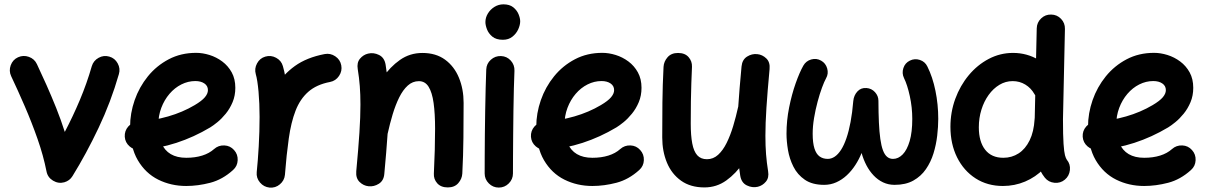

<svg xmlns="http://www.w3.org/2000/svg" viewBox="-20 -796 5541 881"><path d="M62.7 -533.2Q38.5 -522.2 29.2 -496.5Q19.9 -470.8 31.2 -446.5Q62 -381.5 93.8 -308Q125.6 -234.5 152.3 -158.4Q179 -82.4 193.4 -9.5Q198.7 18.1 223.3 32.9Q247.9 47.7 274.8 40.5Q299.8 33.3 312.6 12.1Q376.1 -90.6 432.4 -209.4Q488.8 -328.1 525.5 -455.9Q533.1 -481.3 520 -505.2Q507 -529.1 481.6 -536.3Q456.2 -543.8 432.5 -530.8Q408.8 -517.7 401.2 -492.3Q378.5 -413.5 346.6 -337.6Q314.6 -261.7 277.3 -190.7Q259.6 -246.2 237.9 -300.5Q216.1 -354.7 193.4 -405.8Q170.7 -456.8 149.4 -501.7Q138.1 -526 112.5 -535.1Q87 -544.2 62.7 -533.2Z M876.2 -424.1Q901.7 -424.1 917.9 -413Q934.1 -402 934.1 -382.4Q934.1 -366.3 920 -349.7Q906 -333 873.2 -313.6Q818.1 -280.9 751.4 -261.7Q684.7 -242.6 612.7 -237.5Q586.2 -235.6 568.5 -215.5Q550.9 -195.3 552.5 -168.3Q554.4 -141.8 574.8 -124.2Q595.2 -106.6 621.7 -108.2Q708.9 -114.3 789.3 -140.5Q869.8 -166.7 944.6 -211.4Q958.3 -219.7 977.6 -235.4Q996.9 -251.1 1015.9 -274.3Q1034.8 -297.5 1047.3 -327.3Q1059.8 -357.1 1059.8 -393.1Q1059.8 -433.7 1043.3 -463.8Q1026.7 -493.9 999.8 -513.9Q972.9 -533.9 941.4 -543.7Q909.9 -553.5 879.9 -553.5Q810.2 -553.5 754.2 -524Q698.2 -494.6 658.5 -445.6Q618.8 -396.5 597.8 -336.3Q576.9 -276.1 576.9 -214.8Q576.9 -121.3 612.2 -61.1Q647.5 -0.9 706.1 28.3Q764.8 57.4 834.5 57.4Q888.2 57.4 944.6 42.7Q1001 28 1049.4 -15.9Q1069.5 -33.7 1070.6 -60.8Q1071.8 -87.9 1054 -107.5Q1036.3 -127.6 1009.3 -128.7Q982.3 -129.9 962.3 -112.1Q940.4 -92.4 907.9 -82.2Q875.4 -72 834.5 -72Q792 -72 763.4 -88.9Q734.9 -105.7 720.6 -139.2Q706.3 -172.6 706.3 -222.2Q706.3 -264.5 720.1 -301.1Q733.9 -337.6 757.7 -365.4Q781.5 -393.2 812.2 -408.6Q842.9 -424.1 876.2 -424.1Z M1545.9 -496.3Q1541 -522.5 1518.3 -537.7Q1495.6 -552.9 1469.5 -547.9Q1387.2 -532.1 1333.1 -493.1Q1278.9 -454.1 1246.3 -399Q1213.7 -343.9 1196.5 -278.1Q1179.3 -212.4 1171.4 -142.5Q1163.5 -72.6 1158 -5.2Q1155.6 21.2 1173.3 41.8Q1190.9 62.4 1217.4 64.7Q1244.4 67 1264.7 49.4Q1285 31.7 1287.4 5.2Q1294.7 -87.3 1305.1 -160.8Q1315.4 -234.4 1336.1 -287.8Q1356.7 -341.3 1394.5 -374.7Q1432.4 -408.1 1494.4 -419.9Q1520.5 -424.9 1535.7 -447.6Q1550.9 -470.2 1545.9 -496.3ZM1216.2 64.7Q1242.7 67.4 1263.7 50.2Q1284.7 33 1287.4 6.5Q1293.1 -47.7 1296.8 -118Q1300.5 -188.2 1300.5 -259.8Q1300.5 -326.4 1296 -386.8Q1291.4 -447.1 1278 -492.7Q1270.8 -518.1 1246.9 -530.9Q1223 -543.8 1197.6 -536.3Q1172.2 -529.1 1159.4 -505Q1146.5 -481 1153.7 -455.6Q1161.4 -429.3 1166.3 -375.4Q1171.1 -321.5 1171.1 -259.8Q1171.1 -192.7 1167.2 -125Q1163.3 -57.3 1158 -6.5Q1155.3 20 1172.5 40.8Q1189.7 61.6 1216.2 64.7Z M1614.7 -10Q1612.1 21.5 1629.9 38.9Q1647.7 56.3 1671.1 58.6Q1695.8 61.3 1718.3 47.2Q1740.7 33.2 1743.4 2.2Q1753.2 -102.7 1758.3 -178.9Q1763.4 -255.1 1763.4 -315.9Q1763.4 -366.9 1760 -410.9Q1756.6 -454.8 1749.4 -499Q1744.1 -531.5 1719.2 -543.8Q1694.2 -556.2 1668.8 -550Q1646.9 -544.8 1631.7 -526.6Q1616.6 -508.4 1621.5 -478.9Q1627.9 -439.6 1630.9 -401Q1633.9 -362.4 1633.9 -315.9Q1633.9 -260.5 1629.2 -187.5Q1624.5 -114.5 1614.7 -10ZM1640.5 -220.8Q1634 -194.6 1644.8 -171.4Q1655.6 -148.3 1679.1 -141.8Q1707.2 -134 1730.6 -146.6Q1754 -159.2 1758.9 -183.3Q1768.9 -228.6 1781.8 -271.5Q1794.7 -314.3 1811.7 -348.8Q1828.7 -383.2 1851 -403.4Q1873.3 -423.6 1902.2 -423.6Q1930.7 -423.6 1946.7 -397.8Q1962.8 -372.1 1969.6 -323.4Q1976.4 -274.7 1976.4 -205.4Q1976.4 -158.7 1975 -108.1Q1973.6 -57.5 1970.8 0.6Q1969.4 25.8 1986.2 44.9Q2003.1 64 2034.8 64Q2065.7 64 2082.8 44.4Q2099.9 24.8 2101.3 0.5Q2105.6 -81.8 2106.4 -163.6Q2107.3 -245.5 2107.3 -323.7Q2107.3 -387.3 2085.8 -439.4Q2064.3 -491.5 2022.3 -522.2Q1980.2 -553 1918.3 -553Q1860.8 -553 1815.2 -521Q1769.7 -489 1735.2 -438.4Q1700.7 -387.8 1677.1 -330Q1653.6 -272.1 1640.5 -220.8Z M2207.3 -694.8Q2207.3 -680.5 2214.5 -661.5Q2221.7 -642.5 2239.1 -628Q2256.6 -613.5 2287.6 -613.5Q2313.5 -613.5 2331.2 -627.6Q2349 -641.7 2358 -661.6Q2366.9 -681.5 2366.9 -698.2Q2366.9 -712.5 2359.4 -730.8Q2351.9 -749 2335.1 -762.6Q2318.2 -776.1 2290 -776.1Q2267.5 -776.1 2248.6 -764.3Q2229.7 -752.4 2218.5 -733.8Q2207.3 -715.2 2207.3 -694.8ZM2278.9 -538.8Q2252.4 -539.9 2232.4 -522Q2212.3 -504.2 2211.2 -477.2Q2209.7 -441.8 2208.5 -392.6Q2207.3 -343.5 2206.3 -288.1Q2205.3 -232.8 2204.8 -178.3Q2204.3 -123.9 2204.1 -77.5Q2203.9 -31.1 2203.9 0Q2203.9 26.5 2223 45.6Q2242.1 64.7 2268.6 64.7Q2295.5 64.7 2314.6 45.6Q2333.7 26.5 2333.7 0Q2333.7 -30.4 2334 -76.8Q2334.2 -123.2 2334.7 -177.4Q2335.2 -231.7 2335.9 -286.4Q2336.7 -341.2 2337.9 -389.4Q2339.1 -437.6 2340.6 -471.1Q2341.7 -498 2323.8 -517.9Q2305.9 -537.7 2278.9 -538.8Z M2740 -424.1Q2765.5 -424.1 2781.7 -413Q2797.9 -402 2797.9 -382.4Q2797.9 -366.3 2783.8 -349.7Q2769.8 -333 2736.9 -313.6Q2681.9 -280.9 2615.2 -261.7Q2548.5 -242.6 2476.4 -237.5Q2450 -235.6 2432.3 -215.5Q2414.7 -195.3 2416.3 -168.3Q2418.2 -141.8 2438.6 -124.2Q2459 -106.6 2485.5 -108.2Q2572.6 -114.3 2653.1 -140.5Q2733.5 -166.7 2808.3 -211.4Q2822 -219.7 2841.4 -235.4Q2860.7 -251.1 2879.6 -274.3Q2898.6 -297.5 2911.1 -327.3Q2923.6 -357.1 2923.6 -393.1Q2923.6 -433.7 2907 -463.8Q2890.5 -493.9 2863.6 -513.9Q2836.7 -533.9 2805.2 -543.7Q2773.7 -553.5 2743.7 -553.5Q2674 -553.5 2618 -524Q2562 -494.6 2522.3 -445.6Q2482.5 -396.5 2461.6 -336.3Q2440.7 -276.1 2440.7 -214.8Q2440.7 -121.3 2476 -61.1Q2511.2 -0.9 2569.9 28.3Q2628.5 57.4 2698.2 57.4Q2752 57.4 2808.3 42.7Q2864.7 28 2913.2 -15.9Q2933.2 -33.7 2934.4 -60.8Q2935.5 -87.9 2917.7 -107.5Q2900 -127.6 2873 -128.7Q2846.1 -129.9 2826 -112.1Q2804.2 -92.4 2771.7 -82.2Q2739.1 -72 2698.2 -72Q2655.8 -72 2627.2 -88.9Q2598.6 -105.7 2584.4 -139.2Q2570.1 -172.6 2570.1 -222.2Q2570.1 -264.5 2583.9 -301.1Q2597.7 -337.6 2621.5 -365.4Q2645.3 -393.2 2676 -408.6Q2706.7 -424.1 2740 -424.1Z M3511.2 -479Q3514.3 -510.5 3496.3 -527.9Q3478.3 -545.3 3454.8 -547.6Q3430.2 -550.3 3407.9 -536.3Q3385.6 -522.2 3382.6 -491.2Q3372.8 -386.7 3367.7 -310.3Q3362.5 -233.9 3362.5 -173.1Q3362.5 -122.1 3366 -78.1Q3369.5 -34.2 3376.6 10Q3381.8 42.5 3406.8 54.7Q3431.8 67 3457.2 61Q3479.1 55.7 3494.3 37.5Q3509.5 19.4 3504.5 -10.1Q3498.2 -49.4 3495.1 -88Q3492.1 -126.6 3492.1 -173.1Q3492.1 -228.6 3496.8 -301.6Q3501.5 -374.5 3511.2 -479ZM3485.5 -268.2Q3491.9 -294.4 3481.1 -317.6Q3470.3 -340.7 3446.9 -347.2Q3418.9 -355.1 3395.5 -342.5Q3372.1 -329.8 3367.1 -305.7Q3357.1 -260.4 3344.2 -217.5Q3331.3 -174.7 3314.3 -140.3Q3297.2 -105.8 3275 -85.6Q3252.7 -65.4 3223.8 -65.4Q3195.7 -65.4 3179.4 -83.5Q3163.2 -101.6 3156.4 -137.9Q3149.5 -174.2 3149.5 -228.3Q3149.5 -287.2 3150.2 -331.5Q3150.9 -375.7 3152.2 -413.5Q3153.4 -451.2 3155.2 -489.6Q3156.2 -514.8 3139.6 -533.9Q3122.9 -553 3091.2 -553Q3060.3 -553 3043.2 -533.4Q3026.1 -513.8 3024.7 -489.5Q3020.4 -407.3 3019.5 -325.4Q3018.7 -243.5 3018.7 -165.3Q3018.7 -101.7 3040.3 -49.6Q3062 2.4 3105.2 33.2Q3148.4 64 3212.4 64Q3268.1 64 3312.7 32Q3357.4 0 3391.4 -50.6Q3425.3 -101.2 3448.9 -159.1Q3472.4 -216.9 3485.5 -268.2Z M3747.6 -517.8Q3726.3 -530 3702.4 -523.2Q3678.5 -516.4 3666.3 -495.1Q3648.7 -464.1 3630.8 -413.4Q3612.9 -362.7 3600.9 -302.6Q3588.9 -242.6 3588.9 -182.6Q3588.9 -148.3 3595.6 -108Q3602.3 -67.6 3620.7 -31.1Q3639 5.4 3673.1 28.8Q3707.2 52.2 3761.7 52.2Q3791.4 52.2 3817.4 40.5Q3843.5 28.8 3865.5 8.4Q3887.5 -12.1 3904.6 -38.5Q3921.8 -64.9 3933.5 -94Q3941.9 -63.8 3955.7 -37.4Q3969.6 -11 3988.8 9.2Q4007.9 29.4 4032.1 40.8Q4056.3 52.2 4085 52.2Q4135.9 52.2 4171 32.5Q4206.2 12.8 4228.6 -19.8Q4251.1 -52.4 4263.4 -92.3Q4275.6 -132.2 4280.4 -173.5Q4285.2 -214.7 4285.2 -250.5Q4285.2 -316.5 4272.3 -379.6Q4259.4 -442.7 4235.2 -491Q4224.6 -513.1 4200.9 -521Q4177.1 -528.9 4155 -517.9Q4132.9 -507.3 4125.2 -483.6Q4117.4 -459.8 4128.1 -437.7Q4143.4 -406.9 4154.7 -355Q4166 -303.1 4166 -250.5Q4166 -189.7 4154.1 -148.8Q4142.1 -107.9 4122 -87.4Q4101.9 -66.9 4077.6 -66.9Q4061.8 -66.9 4050.4 -76.6Q4038.9 -86.3 4031.4 -106.6Q4023.9 -126.8 4019.4 -158.5Q4014.9 -190.2 4012.9 -233.8Q4010.9 -277.3 4010.7 -333.6Q4010.7 -355.7 3995 -373.1Q3979.2 -390.5 3955.7 -392.1Q3930.3 -394 3914.1 -376.2Q3897.8 -358.4 3895.3 -332.5Q3890.9 -278.8 3882.8 -236.1Q3874.8 -193.5 3863.8 -161.7Q3852.9 -129.9 3839.4 -108.8Q3825.8 -87.8 3810.4 -77.3Q3794.9 -66.9 3778.2 -66.9Q3756.2 -66.9 3740.6 -78.2Q3725 -89.6 3717 -115.1Q3709 -140.6 3709 -182.6Q3709 -216.4 3715.4 -254.8Q3721.8 -293.1 3731.6 -329.3Q3741.3 -365.6 3751.8 -393.9Q3762.2 -422.1 3770.3 -436.5Q3782.5 -457.8 3775.6 -481.9Q3768.8 -506 3747.6 -517.8Z M4803.2 -729.2Q4776.7 -730 4757.3 -711.5Q4737.8 -693 4737.1 -666L4727.8 -250.2Q4726.7 -179.8 4728.8 -130.2Q4730.8 -80.6 4741.2 -44.9Q4751.6 -9.2 4774.3 19.3Q4791 40 4818.3 42.7Q4845.6 45.4 4866 28.4Q4886.4 11.4 4889.3 -15.7Q4892.2 -42.8 4875.1 -63.2Q4870.7 -69.2 4866.7 -83.7Q4862.7 -98.3 4860.1 -136Q4857.5 -173.8 4857.5 -248.8L4866.5 -663.1Q4867.2 -690.1 4848.7 -709.5Q4830.2 -728.9 4803.2 -729.2ZM4628.4 -553.2Q4569.1 -553.2 4517 -525.8Q4464.8 -498.4 4425.2 -450.9Q4385.6 -403.3 4363.3 -342.3Q4341.1 -281.4 4341.1 -214.2Q4341.1 -135.4 4371.6 -73.9Q4402.2 -12.5 4456.5 22.5Q4510.9 57.4 4581.9 57.4Q4635.6 57.4 4683.7 37.1Q4731.7 16.8 4769.2 -21Q4806.6 -58.8 4829.6 -111.9Q4852.5 -165 4856 -230.3Q4857.7 -258.3 4842.5 -278.9Q4827.3 -299.6 4800.8 -303.5Q4774.3 -307.4 4751.3 -291.4Q4728.3 -275.5 4727.3 -249Q4723.9 -191.4 4704.5 -151.9Q4685.2 -112.4 4654 -92.2Q4622.8 -72 4583.7 -72Q4529.5 -72 4500.5 -108.9Q4471.4 -145.9 4471.4 -212Q4471.4 -254.6 4483.3 -292.8Q4495.1 -330.9 4516.4 -360.4Q4537.6 -389.8 4565.8 -406.8Q4594 -423.8 4626.6 -423.8Q4658.6 -423.8 4684.6 -408Q4710.7 -392.2 4726.2 -364.9Q4738.2 -341.2 4764.5 -333.8Q4790.9 -326.4 4814.2 -338.7Q4837.5 -351.1 4846 -377.8Q4854.5 -404.5 4840.3 -427.1Q4801.3 -488 4747 -520.6Q4692.7 -553.2 4628.4 -553.2Z M5271.7 -424.1Q5297.2 -424.1 5313.4 -413Q5329.6 -402 5329.6 -382.4Q5329.6 -366.3 5315.6 -349.7Q5301.5 -333 5268.7 -313.6Q5213.6 -280.9 5146.9 -261.7Q5080.2 -242.6 5008.2 -237.5Q4981.7 -235.6 4964.1 -215.5Q4946.4 -195.3 4948 -168.3Q4950 -141.8 4970.3 -124.2Q4990.7 -106.6 5017.2 -108.2Q5104.4 -114.3 5184.8 -140.5Q5265.3 -166.7 5340.1 -211.4Q5353.8 -219.7 5373.1 -235.4Q5392.5 -251.1 5411.4 -274.3Q5430.3 -297.5 5442.8 -327.3Q5455.3 -357.1 5455.3 -393.1Q5455.3 -433.7 5438.8 -463.8Q5422.2 -493.9 5395.3 -513.9Q5368.4 -533.9 5336.9 -543.7Q5305.4 -553.5 5275.4 -553.5Q5205.7 -553.5 5149.7 -524Q5093.8 -494.6 5054 -445.6Q5014.3 -396.5 4993.3 -336.3Q4972.4 -276.1 4972.4 -214.8Q4972.4 -121.3 5007.7 -61.1Q5043 -0.9 5101.6 28.3Q5160.3 57.4 5230 57.4Q5283.7 57.4 5340.1 42.7Q5396.5 28 5444.9 -15.9Q5465 -33.7 5466.1 -60.8Q5467.3 -87.9 5449.5 -107.5Q5431.8 -127.6 5404.8 -128.7Q5377.8 -129.9 5357.8 -112.1Q5335.9 -92.4 5303.4 -82.2Q5270.9 -72 5230 -72Q5187.5 -72 5158.9 -88.9Q5130.4 -105.7 5116.1 -139.2Q5101.8 -172.6 5101.8 -222.2Q5101.8 -264.5 5115.6 -301.1Q5129.4 -337.6 5153.2 -365.4Q5177 -393.2 5207.7 -408.6Q5238.4 -424.1 5271.7 -424.1Z"/></svg>

Font: Mikhak VF
Style: Regular
Weight: 100
Designer: Amin Abedi
Version: Version 3.001